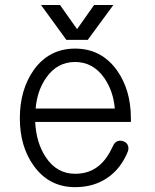

<svg xmlns="http://www.w3.org/2000/svg" viewBox="-20 -734 623 770"><path d="M432.6 -147.5Q409.2 -96.7 378.9 -71.3Q339.8 -37.1 281.2 -37.1Q207 -37.1 163.1 -104.5Q125 -162.1 121.1 -245.1H504.9V-259.8Q504.9 -374 448.2 -453.1Q385.7 -539.1 281.2 -539.1Q176.8 -539.1 115.2 -453.1Q59.6 -374 59.6 -259.8Q59.6 -146.5 115.2 -69.3Q176.8 16.6 281.2 16.6Q355.5 16.6 410.2 -20.5Q463.9 -56.6 492.2 -125Q498 -139.6 492.2 -152.3Q487.3 -163.1 475.6 -167Q462.9 -171.9 451.2 -168Q438.5 -162.1 432.6 -147.5ZM123 -298.8Q128.9 -370.1 165 -421.9Q209 -485.4 281.2 -485.4Q353.5 -485.4 398.4 -420.9Q434.6 -368.2 440.4 -298.8ZM220.7 -713.9H144.5L246.1 -574.2H332L434.6 -713.9H357.4L289.1 -617.2Z"/></svg>

Font: Gulim
Style: Regular
Weight: 400
Version: Version 2.21